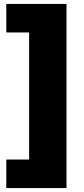

<svg xmlns="http://www.w3.org/2000/svg" viewBox="-20 -762 429 976"><path d="M318 194H12V49H128V-597H12V-742H318Z"/></svg>

Font: MOST Montserrat ExtraBold
Style: Regular
Weight: 800
Designer: Julieta Ulanovsky
Foundry: Julieta Ulanovsky
Version: Version 8.000;March 11, 2024;FontCreator 15.0.0.2926 64-bit